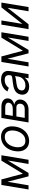

<svg xmlns="http://www.w3.org/2000/svg" viewBox="1606 -2200 605 3858"><g transform="rotate(-90 1909.0 -270.5)"><path d="M348 -113.6 610.8 -545.5H718.8L627.8 0H544L613.6 -417.3L363.6 0H295.5L185.7 -425.1L115.1 0H31.2L122.2 -545.5H233Z M1007.1 11.4Q931.8 11.4 881.2 -24.5Q830.6 -60.4 809.7 -125Q788.7 -189.6 802.6 -275.6Q816.1 -359.4 856.5 -421.7Q897 -484 957 -518.3Q1017 -552.6 1089.5 -552.6Q1164.8 -552.6 1215.6 -516.5Q1266.3 -480.5 1287.3 -415.7Q1308.2 -350.9 1294 -264.2Q1280.5 -181.1 1240.1 -119.1Q1199.6 -57.2 1139.6 -22.9Q1079.5 11.4 1007.1 11.4ZM1008.5 -63.9Q1066.1 -63.9 1108.7 -93.4Q1151.3 -122.9 1177.7 -171.2Q1204.2 -219.5 1213.1 -275.6Q1221.6 -328.8 1212.4 -374.8Q1203.1 -420.8 1172.9 -449Q1142.8 -477.3 1088.1 -477.3Q1030.5 -477.3 987.9 -447.4Q945.3 -417.6 919 -369Q892.8 -320.3 883.5 -264.2Q875 -210.9 884.2 -165.3Q893.5 -119.7 923.7 -91.8Q953.8 -63.9 1008.5 -63.9Z M1377.8 0 1468.8 -545.5H1691.8Q1779.1 -545.5 1824.6 -505.5Q1870 -465.6 1859.4 -400.6Q1850.9 -350.5 1816.8 -323.5Q1782.7 -296.5 1735.8 -286.9Q1764.9 -282.7 1790.7 -265.6Q1816.4 -248.6 1830.1 -218.8Q1843.8 -188.9 1836.6 -146.3Q1826 -83.5 1772 -41.7Q1718 0 1634.9 0ZM1470.2 -76.7H1647.7Q1691.4 -76.7 1719.5 -97.5Q1747.5 -118.3 1752.8 -153.4Q1760.3 -196 1739.5 -220.2Q1718.8 -244.3 1676.1 -244.3H1498.6ZM1509.9 -316.8H1653.4Q1703.5 -316.8 1736.2 -337.7Q1768.8 -358.7 1774.1 -394.9Q1780.5 -429 1754.8 -448.9Q1729 -468.8 1679 -468.8H1535.5Z M2098 12.8Q2046.2 12.8 2007.1 -6.9Q1968 -26.6 1949.2 -64.1Q1930.4 -101.6 1938.9 -154.8Q1947.1 -201.7 1970.5 -231Q1994 -260.3 2027.5 -277.2Q2061.1 -294 2100 -302.4Q2138.8 -310.7 2177.6 -315.3Q2228 -321.7 2259.6 -325.3Q2291.2 -328.8 2307.2 -337Q2323.2 -345.2 2326.7 -365.1V-367.9Q2335.2 -420.1 2312.9 -449.4Q2290.5 -478.7 2233 -478.7Q2173.3 -478.7 2133.2 -452.4Q2093 -426.1 2073.9 -396.3L2000 -424.7Q2029.1 -474.4 2069.6 -502.3Q2110.1 -530.2 2154.5 -541.4Q2198.9 -552.6 2240.1 -552.6Q2266.3 -552.6 2299.4 -546.3Q2332.4 -540.1 2361.3 -521Q2390.3 -501.8 2405 -463.1Q2419.7 -424.4 2409.1 -359.4L2349.4 0H2265.6L2278.4 -73.9H2274.1Q2262.8 -56.1 2239.5 -35.9Q2216.3 -15.6 2180.9 -1.4Q2145.6 12.8 2098 12.8ZM2122.2 -62.5Q2171.9 -62.5 2209.3 -82Q2246.8 -101.6 2269.7 -132.5Q2292.6 -163.4 2298.3 -197.4L2311.1 -274.1Q2304.7 -267.8 2285.9 -262.6Q2267 -257.5 2243.4 -253.7Q2219.8 -250 2197.6 -247.3Q2175.4 -244.7 2161.9 -242.9Q2128.6 -238.6 2098.5 -229.2Q2068.5 -219.8 2048.1 -201.2Q2027.7 -182.5 2022.7 -150.6Q2015.3 -106.9 2043.7 -84.7Q2072.1 -62.5 2122.2 -62.5Z M2819.6 -113.6 3082.4 -545.5H3190.3L3099.4 0H3015.6L3085.2 -417.3L2835.2 0H2767L2657.3 -425.1L2586.6 0H2502.8L2593.8 -545.5H2704.5Z M3358 -123.6 3690.3 -545.5H3786.9L3696 0H3612.2L3681.8 -421.9L3350.9 0H3252.8L3343.8 -545.5H3427.6Z"/></g></svg>

Font: Inter UI
Style: Italic
Weight: 400
Italic angle: -9.39999°
Designer: Rasmus Andersson
Foundry: rsms
Version: 3.2;8d6f07862